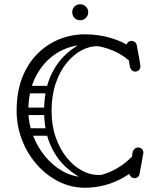

<svg xmlns="http://www.w3.org/2000/svg" viewBox="-20 -871 751 901"><path d="M379 10Q312 10 253.5 -20Q195 -50 151 -101Q107 -152 82.5 -216.5Q58 -281 58 -351Q58 -439 84 -506Q110 -573 155.5 -618.5Q201 -664 258.5 -687Q316 -710 379 -710Q444 -710 506 -691Q568 -672 618 -632Q631 -622 631 -608Q631 -596 622 -588Q613 -581 605 -581Q592 -581 583 -589Q540 -625 486.5 -642.5Q433 -660 379 -660Q310 -660 249.5 -623.5Q189 -587 151 -518Q113 -449 113 -351Q113 -293 134 -237.5Q155 -182 191.5 -137.5Q228 -93 276 -66.5Q324 -40 379 -40Q439 -40 495 -64Q551 -88 594 -131Q604 -141 617 -141Q628 -141 635 -135Q644 -129 644 -116Q644 -105 633 -94Q584 -45 517.5 -17.5Q451 10 379 10ZM611 -35Q601 -35 593.5 -43Q586 -51 586 -61Q586 -62 586.5 -63.5Q587 -65 587 -66L603 -159Q605 -167 612 -173Q619 -179 629 -179Q630 -179 631.5 -178.5Q633 -178 634 -178Q642 -177 647.5 -170Q653 -163 653 -154Q653 -153 652.5 -152Q652 -151 652 -149L635 -55Q632 -38 614 -35Q613 -35 612.5 -35Q612 -35 611 -35ZM615 -535Q605 -535 598.5 -541.5Q592 -548 590 -556Q582 -604 578 -624.5Q574 -645 573.5 -650Q573 -655 573 -655Q573 -665 580 -672Q587 -679 597 -679Q606 -679 613.5 -673Q621 -667 622 -658Q631 -610 634.5 -589.5Q638 -569 638.5 -564.5Q639 -560 639 -559Q639 -549 631.5 -542Q624 -535 615 -535ZM400 -18Q341 -41 292.5 -84Q244 -127 215.5 -193.5Q187 -260 187 -351Q187 -443 215.5 -509.5Q244 -576 293 -619.5Q342 -663 401 -685L442 -654Q403 -656 364 -635.5Q325 -615 293 -576Q261 -537 241.5 -480Q222 -423 222 -351Q222 -282 241.5 -226.5Q261 -171 293 -131.5Q325 -92 363.5 -71Q402 -50 440 -50Q445 -50 450 -50Q455 -50 459 -51ZM114 -433Q96 -433 96 -450Q96 -456 99.5 -462Q103 -468 113 -468H207Q225 -468 225 -451Q225 -444 221 -438.5Q217 -433 208 -433ZM108 -331Q90 -331 90 -348Q90 -354 93.5 -360Q97 -366 107 -366H201Q219 -366 219 -349Q219 -342 215 -336.5Q211 -331 202 -331ZM115 -234Q97 -234 97 -251Q97 -257 100.5 -263Q104 -269 114 -269H208Q226 -269 226 -252Q226 -245 222 -239.5Q218 -234 209 -234ZM356 -776Q340 -776 329.5 -787Q319 -798 319 -814Q319 -829 329.5 -840Q340 -851 356 -851Q372 -851 383 -840Q394 -829 394 -814Q394 -798 383 -787Q372 -776 356 -776Z"/></svg>

Font: Nsibidi Libre Uzo
Style: Regular
Weight: 400
Designer: Oluwaseun Badejo
Version: Version 1.021